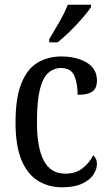

<svg xmlns="http://www.w3.org/2000/svg" viewBox="-20 -786 466 816"><path d="M244 10Q186 10 141 -18Q96 -46 71 -106.5Q46 -167 46 -265Q46 -372 71.5 -433.5Q97 -495 141 -520.5Q185 -546 240 -546Q305 -546 348.5 -520Q392 -494 392 -444Q392 -410 372 -396.5Q352 -383 310 -383Q310 -430 296 -463.5Q282 -497 240 -497Q209 -497 185.5 -476.5Q162 -456 149.5 -406Q137 -356 137 -266Q137 -159 166 -103.5Q195 -48 258 -48Q302 -48 331.5 -71.5Q361 -95 376 -126Q383 -120 387.5 -111Q392 -102 392 -88Q392 -67 377 -44Q362 -21 329 -5.5Q296 10 244 10ZM189 -619Q210 -654 232.5 -693Q255 -732 268 -766H367V-756Q356 -739 332 -711Q308 -683 279 -654.5Q250 -626 225 -606H189Z"/></svg>

Font: Noto Serif Tamil Condensed
Style: Regular
Weight: 400
Width: 3
Designer: Indian Type Foundry, Tom Grace, and the Monotype Design Team
Foundry: Monotype Imaging Inc.
Version: Version 2.004; ttfautohint (v1.8.4.7-5d5b)